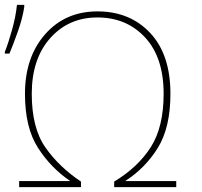

<svg xmlns="http://www.w3.org/2000/svg" viewBox="-31 -772 832 792"><path d="M371 -700Q491 -700 567.5 -617.5Q644 -535 644 -385Q644 -248 591 -165Q538 -82 440 -23V0H696V-25H485Q568 -78 620 -162Q672 -246 672 -385Q672 -547 588.5 -636Q505 -725 371 -725Q238 -725 155 -630.5Q72 -536 72 -385Q72 -246 125.5 -162.5Q179 -79 259 -25H48V0H303V-23Q213 -83 156.5 -163.5Q100 -244 100 -385Q100 -529 176 -614.5Q252 -700 371 -700ZM-11 -551H8Q24 -589 43 -643Q62 -697 69 -743V-752H39Q34 -704 19 -650Q4 -596 -11 -558Z"/></svg>

Font: Noto Sans Display Thin
Style: Regular
Weight: 250
Designer: Monotype Design Team
Foundry: Monotype Imaging Inc.
Version: Version 1.900